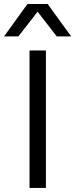

<svg xmlns="http://www.w3.org/2000/svg" viewBox="-66 -930 372 950"><path d="M80.1 0V-680.2H161.1V0ZM-45.9 -750 69.8 -910.2H169.9L286.1 -750H214.8L120.1 -872.1L24.9 -750Z"/></svg>

Font: TASA Orbiter Text
Style: Regular
Weight: 400
Designer: Weizhong Zhang
Version: Version 1.000;Glyphs 3.1.2 (3151)